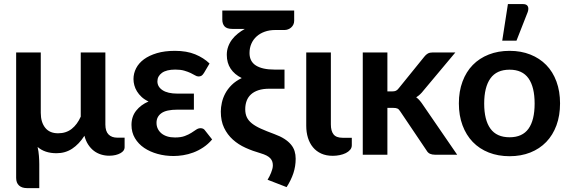

<svg xmlns="http://www.w3.org/2000/svg" viewBox="-20 -776 2862 963"><path d="M184.5 -513V-210Q184.5 -163.5 206.5 -135.5Q228.5 -107.5 271.5 -107.5Q311.5 -107.5 339.5 -129.5Q367.5 -151.5 385 -191V-513H508.5V-151.5Q508.5 -117.5 524.5 -101.5Q540.5 -85.5 568.5 -85.5H605V-36.5Q605 -28.5 599.8 -21Q594.5 -13.5 584.2 -7.8Q574 -2 559.8 1.5Q545.5 5 527.5 5Q506.5 5 487 -1Q467.5 -7 451.2 -19.2Q435 -31.5 422.5 -50.5Q410 -69.5 403.5 -95Q376.5 -53 342 -30.2Q307.5 -7.5 263.5 -7.5Q204.5 -7.5 168.5 -39Q173.5 -17.5 175.2 5.2Q177 28 177 47.5V167.5H115.5Q89.5 167.5 75.2 154.2Q61 141 61 116V-513Z M1003 -410Q996 -399 990 -395.8Q984 -392.5 975.5 -392.5Q967.5 -392.5 958.5 -398Q949.5 -403.5 936.2 -409.8Q923 -416 904.5 -421.5Q886 -427 859.5 -427Q815 -427 792.2 -410.5Q769.5 -394 769.5 -368Q769.5 -340.5 795.5 -323.5Q821.5 -306.5 870 -306.5H952.5V-226H870Q814.5 -226 789.8 -208.5Q765 -191 765 -160Q765 -144 771.2 -130.8Q777.5 -117.5 789.2 -107.5Q801 -97.5 818.2 -92Q835.5 -86.5 857.5 -86.5Q887.5 -86.5 906.8 -93.8Q926 -101 939.8 -109.8Q953.5 -118.5 964 -125.8Q974.5 -133 986 -133Q1001 -133 1008.5 -121.5L1044 -76.5Q1023.5 -52.5 999.2 -36.5Q975 -20.5 949.5 -11Q924 -1.5 898.5 2.5Q873 6.5 850.5 6.5Q808.5 6.5 770.5 -4Q732.5 -14.5 703.2 -34.2Q674 -54 656.8 -83Q639.5 -112 639.5 -149.5Q639.5 -191.5 663 -221Q686.5 -250.5 725 -267Q704.5 -276.5 690.2 -289.8Q676 -303 667 -317.8Q658 -332.5 653.8 -348.2Q649.5 -364 649.5 -379.5Q649.5 -408 662.8 -433.8Q676 -459.5 702.2 -478.8Q728.5 -498 767.2 -509.5Q806 -521 857.5 -521Q916.5 -521 959 -503.5Q1001.5 -486 1031 -457.5Z M1455.5 -672Q1455.5 -661 1451.2 -652.5Q1447 -644 1440.2 -638Q1433.5 -632 1424.8 -628.8Q1416 -625.5 1407 -625.5H1360.5Q1331.5 -625.5 1307.8 -617Q1284 -608.5 1267 -593.2Q1250 -578 1240.8 -556.8Q1231.5 -535.5 1231.5 -510Q1231.5 -467.5 1264 -447.2Q1296.5 -427 1357 -427H1407V-331H1330.5Q1299 -331 1276.2 -323.5Q1253.5 -316 1238.8 -302.5Q1224 -289 1217 -270Q1210 -251 1210 -228Q1210 -205 1218 -188Q1226 -171 1243.5 -157Q1261 -143 1288.8 -130.5Q1316.5 -118 1356 -103.5Q1386 -92.5 1406.2 -79.5Q1426.5 -66.5 1439.2 -51.2Q1452 -36 1457.5 -18.2Q1463 -0.5 1463 20Q1463 58 1451.5 92.8Q1440 127.5 1417.5 162.5L1322 125.5Q1326.5 118.5 1331 109.5Q1335.5 100.5 1339.5 90.8Q1343.5 81 1346 71.5Q1348.5 62 1348.5 53.5Q1348.5 43.5 1345.8 34.8Q1343 26 1336 18.2Q1329 10.5 1317 4.2Q1305 -2 1286.5 -7.5Q1247.5 -18.5 1211.5 -34.8Q1175.5 -51 1148 -75.8Q1120.5 -100.5 1104 -134.8Q1087.5 -169 1087.5 -216.5Q1087.5 -237.5 1092.8 -261.2Q1098 -285 1110 -307.5Q1122 -330 1142.2 -350Q1162.5 -370 1192.5 -384.5Q1156 -402.5 1136.8 -431.5Q1117.5 -460.5 1117.5 -501Q1117.5 -523 1124.5 -542.2Q1131.5 -561.5 1143.8 -577.8Q1156 -594 1172.5 -607.2Q1189 -620.5 1208 -631H1145.5Q1117.5 -631 1106.2 -643.8Q1095 -656.5 1095 -678V-723H1455.5Z M1516 -513H1639.5V-152Q1639.5 -119 1653 -102Q1666.5 -85 1698 -85H1744.5V-47.5Q1744.5 -34.5 1736.2 -24.8Q1728 -15 1714.5 -8.2Q1701 -1.5 1683.8 2Q1666.5 5.5 1649 5.5Q1616 5.5 1591.2 -5.8Q1566.5 -17 1549.8 -37.2Q1533 -57.5 1524.5 -85Q1516 -112.5 1516 -145Z M1799.5 0ZM1923 -513V-317.5H1946Q1958.5 -317.5 1965.8 -320.8Q1973 -324 1980.5 -334L2108 -491.5Q2116 -502 2125.8 -507.5Q2135.5 -513 2151 -513H2264L2104.5 -322.5Q2087.5 -300 2067.5 -288Q2078 -280.5 2086.2 -270.5Q2094.5 -260.5 2102 -249L2273 0H2161.5Q2147 0 2136.5 -4.8Q2126 -9.5 2119 -22L1988 -216.5Q1981 -228 1973.5 -231.5Q1966 -235 1951 -235H1923V0H1799.5V-513Z M2281.5 0ZM2536 -521Q2593 -521 2639.8 -502.5Q2686.5 -484 2719.8 -450Q2753 -416 2771 -367Q2789 -318 2789 -257.5Q2789 -196.5 2771 -147.5Q2753 -98.5 2719.8 -64Q2686.5 -29.5 2639.8 -11Q2593 7.5 2536 7.5Q2478.5 7.5 2431.5 -11Q2384.5 -29.5 2351.2 -64Q2318 -98.5 2299.8 -147.5Q2281.5 -196.5 2281.5 -257.5Q2281.5 -318 2299.8 -367Q2318 -416 2351.2 -450Q2384.5 -484 2431.5 -502.5Q2478.5 -521 2536 -521ZM2536 -87.5Q2600 -87.5 2630.8 -130.5Q2661.5 -173.5 2661.5 -256.5Q2661.5 -339.5 2630.8 -383Q2600 -426.5 2536 -426.5Q2471 -426.5 2439.8 -382.8Q2408.5 -339 2408.5 -256.5Q2408.5 -174 2439.8 -130.8Q2471 -87.5 2536 -87.5ZM2499 -572 2527.5 -755.5H2603.5Q2621 -755.5 2627 -744.8Q2633 -734 2627 -716L2570.5 -572Z"/></svg>

Font: Lato
Style: Bold
Weight: 700
Designer: Lukasz Dziedzic
Foundry: tyPoland Lukasz Dziedzic
Version: Version 2.007; 2014-02-27